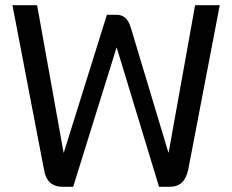

<svg xmlns="http://www.w3.org/2000/svg" viewBox="-20 -720 895 740"><path d="M149 -69 28 -700H123L225 -132H226L392 -663H429Q449 -663 462.5 -651.5Q476 -640 484 -614L629 -132H630L732 -700H827L706 -69Q699 -34 681.5 -17Q664 0 633 0H593L430 -536H429L262 0H222Q192 0 173.5 -16Q155 -32 149 -69Z"/></svg>

Font: Bai Jamjuree Medium
Style: Regular
Weight: 500
Version: Version 1.000; ttfautohint (v1.6)